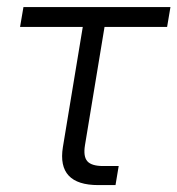

<svg xmlns="http://www.w3.org/2000/svg" viewBox="-20 -536 514 556"><path d="M264.6 0Q144.5 0 162.1 -109.9L219.7 -458H38.1L47.9 -515.6H473.6L463.9 -458H282.7L226.1 -115.7Q220.7 -83 232.9 -69.1Q245.1 -55.2 278.8 -55.2H323.7L314.5 0Z"/></svg>

Font: Inter Display Light
Style: Italic
Weight: 300
Italic angle: -9.39999°
Designer: Rasmus Andersson
Foundry: rsms
Version: Version 4.000;git-a52131595